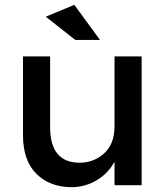

<svg xmlns="http://www.w3.org/2000/svg" viewBox="-20 -765 686 793"><path d="M393 -600H291L169 -696L287 -745ZM453 -244V-532H565V0H453V-97Q426 -48 378.5 -20Q331 8 276 8Q186 8 130.5 -47Q75 -102 75 -206V-532H187V-240Q187 -93 309 -93Q367 -93 410 -131.5Q453 -170 453 -244Z"/></svg>

Font: Montserrat Alternates
Style: Regular
Weight: 400
Designer: Julieta Ulanovsky
Foundry: Julieta Ulanovsky
Version: Version 2.001